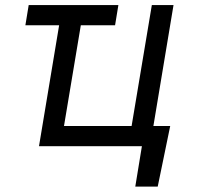

<svg xmlns="http://www.w3.org/2000/svg" viewBox="-20 -565 762 742"><path d="M437.5 -545.5 424.7 -467.3H292.3L227.3 -78.1H488.6L566.8 -545.5H650.6L572.8 -78.1H637.8L589.5 156.2H502.8L528.4 0H130.7L208.5 -467.3H78.1L90.9 -545.5Z"/></svg>

Font: Karasuma Gothic
Style: Italic
Weight: 400
Italic angle: -9.39999°
Designer: Rasmus Andersson / Ryoko Nishizuka
Foundry: Genbu
Version: Version 1.00